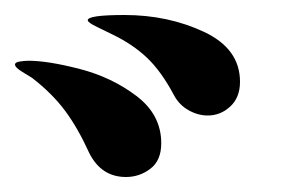

<svg xmlns="http://www.w3.org/2000/svg" viewBox="-225 -828 380 256"><path d="M7 -701Q-10 -733 -29 -751Q-48 -769 -75 -782Q-83 -786 -95.5 -792Q-108 -798 -108 -801Q-108 -808 -59 -808Q-1 -808 47 -785.5Q95 -763 95 -719Q95 -698 82 -686Q69 -674 52 -674Q39 -674 26.5 -681Q14 -688 7 -701ZM-106 -624Q-121 -657 -138 -680Q-155 -703 -182 -724Q-185 -726 -195 -732Q-205 -738 -205 -742Q-205 -745 -198.5 -746Q-192 -747 -187 -747Q-161 -747 -118.5 -736Q-76 -725 -43 -700Q-10 -675 -10 -637Q-10 -614 -24.5 -603Q-39 -592 -57 -592Q-90 -592 -106 -624Z"/></svg>

Font: Shippori Mincho B1
Style: Bold
Weight: 700
Designer: FONTDASU
Foundry: FONTDASU / Google Inc. / but / Adobe
Version: Version 3.110; ttfautohint (v1.8.3)